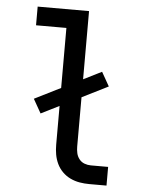

<svg xmlns="http://www.w3.org/2000/svg" viewBox="-53 -777 605 819"><g transform="rotate(5 250.0 -367.5)"><path d="M360 0Q339 0 318.5 -3.5Q298 -7 279 -16Q260 -25 245 -40Q230 -55 221 -74Q212 -93 208.5 -113.5Q205 -134 205 -155V-321L127 -282L93 -342L205 -398V-655H75V-735H295V-443L373 -482L407 -422L295 -366V-155Q295 -141 298 -127Q301 -113 310 -101.5Q319 -90 332.5 -85Q346 -80 360 -80H434V0Z"/></g></svg>

Font: Iosevka SS04 Medium
Style: Regular
Weight: 500
Monospace: yes
Designer: Belleve Invis
Foundry: Belleve Invis
Version: Version 19.0.0; ttfautohint (v1.8.4)